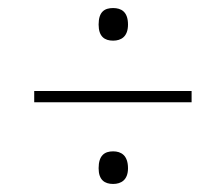

<svg xmlns="http://www.w3.org/2000/svg" viewBox="-20 -597 550 477"><path d="M261 -496C281 -496 298 -506 298 -536C298 -568 281 -577 261 -577C240 -577 225 -568 225 -536C225 -506 240 -496 261 -496ZM65 -343H456V-371H65ZM261 -140C281 -140 298 -150 298 -179C298 -211 281 -221 261 -221C240 -221 225 -211 225 -179C225 -150 240 -140 261 -140Z"/></svg>

Font: Noto Serif SemiCondensed Thin
Style: Italic
Weight: 100
Width: 4
Italic angle: -12°
Designer: Monotype Design Team
Foundry: Monotype Imaging Inc.
Version: Version 2.013